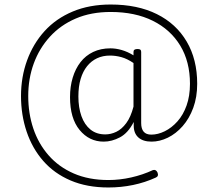

<svg xmlns="http://www.w3.org/2000/svg" viewBox="-20 -680 951 850"><path d="M290 -250Q290 -297 302 -336.5Q314 -376 336.5 -405Q359 -434 392.5 -450Q426 -466 469 -466Q493 -466 519 -458.5Q545 -451 571 -435V-450Q571 -457 575.5 -460Q580 -463 589 -463Q598 -463 601.5 -460Q605 -457 605 -450V-135Q605 -110 616 -97Q627 -84 650 -84Q679 -84 709.5 -99Q740 -114 765.5 -142.5Q791 -171 806 -213Q821 -255 821 -309Q821 -407 778 -478Q735 -549 656.5 -588Q578 -627 470 -627Q383 -627 315.5 -598Q248 -569 201 -517.5Q154 -466 129.5 -399Q105 -332 105 -255Q105 -178 127.5 -111Q150 -44 195 7.5Q240 59 306.5 88Q373 117 460 117Q510 117 561 105.5Q612 94 657 73Q670 69 677 83Q684 100 670 106Q622 128 569 139Q516 150 460 150Q365 150 292.5 119Q220 88 171.5 32.5Q123 -23 98 -97Q73 -171 73 -255Q73 -339 100 -413Q127 -487 177.5 -542.5Q228 -598 302 -629Q376 -660 470 -660Q589 -660 674.5 -617.5Q760 -575 806.5 -496Q853 -417 853 -309Q853 -250 835.5 -202.5Q818 -155 788.5 -121.5Q759 -88 723 -70.5Q687 -53 651 -53Q613 -53 592.5 -71.5Q572 -90 572 -124Q572 -128 572 -132Q572 -136 572 -140Q547 -91 511 -72Q475 -53 439 -53Q375 -53 332.5 -104.5Q290 -156 290 -250ZM327 -253Q327 -204 340.5 -166Q354 -128 380.5 -106.5Q407 -85 446 -85Q471 -85 495 -96.5Q519 -108 539 -135Q559 -162 571 -208V-401Q543 -420 517.5 -427Q492 -434 467 -434Q435 -434 409.5 -422Q384 -410 365.5 -387Q347 -364 337 -330.5Q327 -297 327 -253Z"/></svg>

Font: Playwrite BR Thin
Style: Regular
Weight: 250
Version: Version 1.003